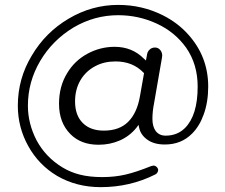

<svg xmlns="http://www.w3.org/2000/svg" viewBox="-20 -687 917 783"><path d="M390.6 76.2Q510.7 76.2 613.3 24.4Q621.1 20.5 624 11.7Q625 9.8 625 6.8Q625 0 619.1 -5.9Q613.3 -11.7 605.5 -11.7Q603.5 -11.7 596.7 -9.8Q536.1 14.6 492.2 24.9Q448.2 35.2 397 35.2Q345.7 35.2 306.6 25.4Q267.6 15.6 235.4 -3.9Q166 -45.9 128.9 -115.2Q93.8 -183.6 93.8 -255.9Q93.8 -353.5 144 -438.5Q194.3 -523.4 280.3 -575.2Q365.2 -625 461.9 -625Q544.9 -625 619.1 -590.8Q693.4 -556.6 739.3 -492.2Q786.1 -424.8 786.1 -334Q786.1 -216.8 734.4 -165Q703.1 -133.8 655.3 -133.8Q629.9 -133.8 615.2 -152.3Q601.6 -170.9 601.6 -202.1Q601.6 -232.4 608.4 -266.6L640.6 -452.1L641.6 -461.9Q640.6 -475.6 632.3 -484.4Q624 -493.2 612.3 -493.2Q597.7 -493.2 588.9 -483.4Q582 -476.6 580.1 -466.8L575.2 -440.4L566.4 -448.2Q518.6 -496.1 447.3 -496.1Q388.7 -496.1 336.4 -467.8Q284.2 -439.5 253.9 -388.7Q220.7 -335 220.7 -263.7Q220.7 -186.5 267.6 -139.6Q310.5 -96.7 381.8 -96.7Q428.7 -96.7 468.8 -114.3Q508.8 -131.8 537.1 -167L544.9 -177.7L547.9 -164.1Q554.7 -135.7 581.1 -117.2Q608.4 -97.7 652.3 -97.7Q719.7 -97.7 763.7 -142.6Q793.9 -172.9 810.5 -219.7Q829.1 -270.5 829.1 -334Q829.1 -456.1 747.1 -546.9Q705.1 -593.8 645.5 -624Q560.5 -667 461.9 -667Q354.5 -667 259.8 -610.8Q165 -554.7 109.4 -460Q52.7 -366.2 52.7 -255.9Q52.7 -168 95.2 -91.3Q137.7 -14.6 212.9 30.3Q292 76.2 390.6 76.2ZM403.3 -154.3Q348.6 -154.3 317.4 -185.5Q286.1 -216.8 286.1 -273.4Q286.1 -322.3 308.1 -359.9Q330.1 -397.5 370.1 -418Q405.3 -436.5 451.2 -436.5Q521.5 -436.5 565.4 -390.6L567.4 -388.7L550.8 -294.9Q539.1 -226.6 502.9 -190.4Q466.8 -154.3 403.3 -154.3Z"/></svg>

Font: FakePearl
Style: Light
Weight: 350
Version: Version 1.2